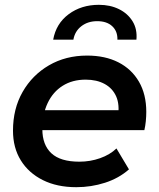

<svg xmlns="http://www.w3.org/2000/svg" viewBox="-20 -771 659 798"><path d="M297 7Q217 7 158 -22.5Q99 -52 66.5 -104.5Q34 -157 34 -228Q34 -319 74 -389Q114 -459 183.5 -499.5Q253 -540 342 -540Q417 -540 472 -512Q527 -484 557.5 -431.5Q588 -379 588 -306Q588 -287 586 -267Q584 -247 580 -230H127L141 -313H521L470 -285Q478 -336 463 -370Q448 -404 415 -422Q382 -440 336 -440Q281 -440 240.5 -414.5Q200 -389 178 -342.5Q156 -296 156 -234Q156 -169 193.5 -134Q231 -99 310 -99Q355 -99 396 -113.5Q437 -128 464 -154L516 -67Q474 -30 416.5 -11.5Q359 7 297 7ZM201 -606Q213 -673 265.5 -712Q318 -751 391 -751Q438 -751 474.5 -733Q511 -715 531 -682.5Q551 -650 547 -606H468Q469 -641 446.5 -662Q424 -683 384 -683Q345 -683 318 -662Q291 -641 285 -606Z"/></svg>

Font: MOST Montserrat SemiBold
Style: Italic
Weight: 600
Italic angle: -11.3°
Designer: Julieta Ulanovsky
Foundry: Julieta Ulanovsky
Version: Version 8.000;March 11, 2024;FontCreator 15.0.0.2926 64-bit